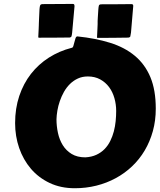

<svg xmlns="http://www.w3.org/2000/svg" viewBox="-20 -954 831 999"><path d="M273.9 -333Q273.9 -297.9 281.5 -262.5Q289.1 -227.1 306.6 -198.7Q324.2 -170.4 353 -152.8Q381.8 -135.3 424.3 -135.3Q457 -137.2 481.7 -148.7Q506.3 -160.2 524.2 -178.5Q542 -196.8 553.7 -220.5Q565.4 -244.1 572.3 -270.3Q579.1 -296.4 581.8 -323.7Q584.5 -351.1 584.5 -376.5Q584.5 -411.1 575.2 -443.6Q565.9 -476.1 547.4 -501Q528.8 -525.9 501.2 -541Q473.6 -556.2 437 -556.2Q408.2 -556.2 385 -545.4Q361.8 -534.7 343.8 -516.8Q325.7 -499 312.7 -475.8Q299.8 -452.6 291.3 -428Q282.7 -403.3 278.6 -378.7Q274.4 -354 273.9 -333ZM369.1 25.4Q295.9 25.4 238.3 -2Q180.7 -29.3 140.9 -75.9Q101.1 -122.6 79.8 -183.8Q58.6 -245.1 58.6 -313.5Q58.6 -390.1 80.3 -454.8Q102.1 -519.5 141.1 -569.6Q180.2 -619.6 234.1 -654.1Q288.1 -688.5 352.5 -705.1Q358.4 -705.1 361.6 -714.4Q364.7 -723.6 367.2 -734.9Q369.6 -746.1 373 -755.4Q376.5 -764.6 382.8 -764.6Q477.5 -754.9 553.2 -731.2Q628.9 -707.5 681.6 -663.6Q734.4 -619.6 762.5 -552.5Q790.5 -485.4 790.5 -388.7Q790.5 -326.7 775.4 -272Q760.3 -217.3 732.9 -171.1Q705.6 -125 667.2 -88.6Q628.9 -52.2 582 -26.9Q535.2 -1.5 481.2 12Q427.2 25.4 369.1 25.4ZM179.2 -762.7Q180.7 -790.5 181.2 -803Q181.6 -815.4 181.9 -820.8Q182.1 -826.2 182.1 -828.1Q182.1 -830.1 182.4 -836.9Q182.6 -843.8 183.3 -858.9Q184.1 -874 185.5 -905.8Q186.5 -920.4 189 -926Q191.4 -931.6 198.7 -932.6Q236.8 -932.6 279.5 -933.1Q322.3 -933.6 358.9 -933.6Q363.8 -933.6 365.7 -930.9Q367.7 -928.2 367.7 -920.9L355.5 -785.2Q354 -771 352.1 -765.4Q350.1 -759.8 342.8 -758.8Q305.7 -758.3 266.4 -758.1Q227.1 -757.8 184.1 -757.8Q181.6 -757.8 180.4 -758.3Q179.2 -758.8 179.2 -761.2ZM484.9 -761.7Q486.3 -792.5 487.1 -807.4Q487.8 -822.3 488 -828.6Q488.3 -835 488 -836.9Q487.8 -838.9 488 -844.5Q488.3 -850.1 489 -863.3Q489.7 -876.5 491.7 -905.3Q492.7 -919.4 494.6 -925Q496.6 -930.7 503.9 -931.6Q542.5 -931.6 585 -931.9Q627.4 -932.1 664.1 -932.6Q668 -932.6 670.7 -930.7Q673.3 -928.7 673.3 -922.9L661.6 -784.7Q659.7 -770 658 -764.6Q656.2 -759.3 647.9 -758.3Q610.4 -757.8 570.6 -757.3Q530.8 -756.8 487.3 -756.8Q485.8 -756.8 485.4 -757.1Q484.9 -757.3 484.9 -759.8Z"/></svg>

Font: Carter One
Style: Regular
Weight: 400
Designer: vernon adams
Foundry: vernon adams
Version: Version 1.000